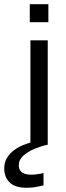

<svg xmlns="http://www.w3.org/2000/svg" viewBox="-76 -685 312 909"><path d="M68 0V-494H150V0ZM65 -580V-665H153V-580ZM150 0Q121 6 89 19Q57 32 35 51.5Q13 71 13 98Q13 120 28 131Q43 142 71 142Q87 142 103.5 139.5Q120 137 130 134V193Q123 194 100.5 199Q78 204 50 204Q-5 204 -30.5 178.5Q-56 153 -56 113Q-56 84 -43 62.5Q-30 41 -9.5 26Q11 11 33.5 2Q56 -7 76.5 -12.5Q97 -18 110 -20Z"/></svg>

Font: Blinker
Style: Regular
Weight: 400
Designer: Juergen Huber
Foundry: supertype
Version: 1.017